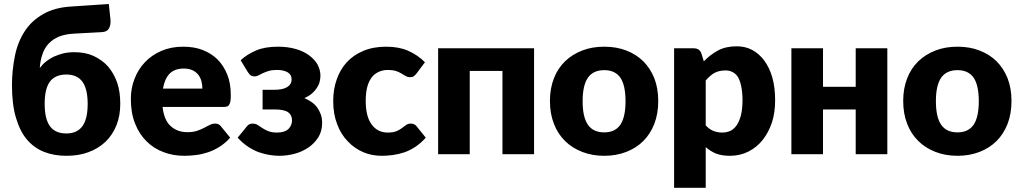

<svg xmlns="http://www.w3.org/2000/svg" viewBox="-20 -755 4997 940"><path d="M305.2 -101.6Q357.9 -101.6 383.8 -137.7Q409.2 -173.3 409.2 -246.1Q409.2 -318.8 383.8 -354.5Q357.9 -390.1 305.2 -390.1Q250 -390.1 224.1 -355Q198.7 -320.3 198.7 -247.1Q198.7 -173.3 224.1 -137.7Q250 -101.6 305.2 -101.6ZM478 -597.7 341.8 -590.3Q299.3 -587.9 268.6 -575.7Q238.8 -563.5 217.3 -540.5Q197.3 -519 187.5 -488.3Q176.8 -457.5 174.8 -421.9Q188.5 -440.4 204.6 -453.1Q224.1 -468.8 243.2 -477.5Q269.5 -488.8 290 -493.7Q314.9 -499.5 344.7 -499.5Q397 -499.5 437.5 -481.4Q480.5 -461.4 508.3 -430.2Q537.6 -396.5 553.7 -350.1Q568.8 -306.6 568.8 -246.6Q568.8 -188 549.8 -140.6Q530.3 -93.3 496.1 -60.5Q460 -26.9 412.6 -9.8Q365.7 7.8 305.2 7.8Q245.1 7.8 196.3 -11.2Q147.5 -30.3 112.3 -71.3Q77.6 -111.8 58.1 -178.7Q38.6 -243.2 38.6 -337.4Q38.6 -410.6 53.2 -482.4Q66.9 -549.8 101.1 -602.1Q134.3 -653.3 190.4 -685.5Q246.6 -718.3 329.1 -723.1L512.7 -735.4L521 -657.7Q522.9 -633.8 513.7 -616.2Q503.9 -598.6 478 -597.7Z M777.8 -321.3H970.7Q970.7 -339.8 966.3 -357.4Q961.4 -375 950.7 -389.2Q938.5 -403.8 922.4 -411.1Q904.3 -419.4 879.9 -419.4Q835.4 -419.4 810.5 -394.5Q786.1 -369.1 777.8 -321.3ZM1074.7 -231.4H775.9Q783.2 -167 815.4 -137.7Q848.1 -107.9 897.5 -107.9Q925.3 -107.9 944.3 -114.3Q960.4 -119.6 979 -128.9Q984.4 -131.8 994.4 -137Q1004.4 -142.1 1007.3 -143.6Q1019.5 -149.9 1033.7 -149.9Q1051.8 -149.9 1061.5 -136.7L1106.9 -81.1Q1084.5 -55.2 1055.2 -36.6Q1026.4 -18.6 998 -9.3Q968.3 0.5 939.9 3.9Q908.7 7.8 883.8 7.8Q827.6 7.8 781.7 -9.8Q733.4 -27.3 698.2 -62.5Q661.6 -98.1 641.6 -149.4Q620.6 -200.7 620.6 -270.5Q620.6 -323.7 638.7 -369.1Q656.2 -415.5 689.9 -450.7Q722.7 -485.4 770 -505.9Q817.4 -526.4 876.5 -526.4Q930.2 -526.4 971.2 -510.7Q1014.6 -494.1 1044.9 -463.9Q1075.2 -433.6 1092.8 -389.6Q1109.9 -347.2 1109.9 -289.1Q1109.9 -271.5 1108.4 -260.7Q1106.9 -251.5 1102.5 -243.2Q1098.6 -235.8 1092.3 -233.9Q1085 -231.4 1074.7 -231.4Z M1193.4 -401.9 1158.2 -460Q1187.5 -487.8 1233.4 -507.8Q1276.4 -526.4 1340.8 -526.4Q1389.2 -526.4 1428.2 -515.1Q1465.8 -504.4 1493.7 -483.9Q1521.5 -462.9 1534.7 -439Q1548.8 -412.1 1548.8 -384.3Q1548.8 -370.6 1544.9 -355Q1542 -340.8 1531.7 -325.2Q1521.5 -309.6 1507.3 -297.4Q1492.2 -284.2 1470.2 -274.9Q1487.3 -267.6 1505.4 -255.4Q1521 -244.6 1532.7 -229Q1544.9 -210.9 1550.8 -194.3Q1557.1 -175.8 1557.1 -152.8Q1557.1 -113.8 1539.1 -84Q1520 -53.7 1491.2 -33.7Q1460 -12.2 1423.3 -2.4Q1385.3 7.8 1346.2 7.8Q1327.6 7.8 1301.3 3.9Q1275.9 0 1248.5 -9.3Q1223.1 -18.1 1194.8 -36.6Q1166 -55.7 1143.6 -81.1L1189 -136.7Q1198.7 -149.9 1216.8 -149.9Q1230.5 -149.9 1241.7 -143.1Q1245.1 -141.1 1252.9 -135.7Q1260.7 -130.4 1264.6 -127.9Q1278.8 -118.7 1293.9 -112.8Q1311.5 -106 1335.9 -106Q1373.5 -106 1392.1 -123.5Q1409.7 -141.1 1409.7 -166Q1409.7 -191.4 1390.6 -205.6Q1370.1 -219.2 1324.2 -219.2H1265.6V-315.4H1324.2Q1364.7 -315.4 1386.7 -329.1Q1407.7 -342.3 1407.7 -366.2Q1407.7 -389.2 1389.2 -400.4Q1369.1 -412.6 1336.4 -412.6Q1312 -412.6 1295.9 -407.7Q1281.7 -403.3 1267.1 -397Q1249 -387.7 1246.1 -386.2Q1236.3 -380.9 1227.1 -380.9Q1217.3 -380.9 1209.5 -384.8Q1202.1 -388.7 1193.4 -401.9Z M2060.5 -450.2 2019.5 -395.5Q2012.7 -387.2 2005.9 -381.8Q1999.5 -377 1987.3 -377Q1976.1 -377 1966.8 -382.3Q1962.9 -384.3 1955.1 -389.2Q1947.3 -394 1945.8 -395Q1932.6 -402.8 1918.9 -407.2Q1901.9 -412.6 1880.4 -412.6Q1853 -412.6 1831.5 -401.9Q1809.6 -391.1 1796.9 -372.1Q1783.2 -351.6 1776.9 -324.7Q1770.5 -297.4 1770.5 -260.7Q1770.5 -185.1 1799.3 -146Q1828.1 -106 1878.4 -106Q1904.8 -106 1921.4 -112.8Q1934.6 -118.2 1947.8 -127.9Q1949.7 -129.4 1957 -135Q1964.4 -140.6 1968.3 -143.1Q1977.5 -149.9 1991.2 -149.9Q2009.8 -149.9 2019.5 -136.7L2064.5 -81.1Q2042 -55.2 2014.2 -36.6Q1986.8 -18.6 1960 -9.3Q1932.6 0 1903.8 3.9Q1874 7.8 1849.6 7.8Q1799.8 7.8 1758.8 -9.8Q1715.3 -28.3 1683.1 -62.5Q1649.4 -96.7 1630.9 -146.5Q1611.3 -196.3 1611.3 -260.7Q1611.3 -317.9 1628.4 -365.7Q1645.5 -415 1677.7 -450.2Q1710 -485.4 1758.8 -505.9Q1807.1 -526.4 1870.6 -526.4Q1932.6 -526.4 1977.5 -506.8Q2025.4 -485.8 2060.5 -450.2Z M2594.7 -518.6V0H2439.9V-407.7H2279.8V0H2125V-518.6Z M2938.5 -526.4Q2998 -526.4 3045.9 -507.8Q3095.2 -488.8 3129.4 -455.1Q3163.6 -420.9 3183.6 -371.6Q3202.6 -321.8 3202.6 -260.7Q3202.6 -198.7 3183.6 -148.9Q3164.1 -99.1 3129.4 -64.5Q3095.2 -30.3 3045.9 -11.2Q2996.6 7.8 2938.5 7.8Q2879.4 7.8 2830.6 -11.2Q2780.3 -30.8 2746.6 -64.5Q2710.4 -100.1 2691.9 -148.9Q2672.4 -198.2 2672.4 -260.7Q2672.4 -322.3 2691.9 -371.6Q2710.4 -419.9 2746.6 -455.1Q2780.8 -488.3 2830.6 -507.8Q2878.4 -526.4 2938.5 -526.4ZM2938.5 -106.9Q2991.7 -106.9 3017.6 -145Q3042.5 -182.6 3042.5 -259.3Q3042.5 -336.9 3017.6 -374Q2991.7 -411.6 2938.5 -411.6Q2883.8 -411.6 2857.9 -374Q2832.5 -336.9 2832.5 -259.3Q2832.5 -182.1 2857.9 -145Q2883.3 -106.9 2938.5 -106.9Z M3435.1 -360.8V-141.1Q3453.1 -121.6 3473.1 -113.8Q3493.2 -106 3516.1 -106Q3536.6 -106 3555.7 -114.3Q3572.8 -122.1 3586.9 -142.1Q3600.6 -163.6 3607.4 -190.4Q3615.2 -222.7 3615.2 -263.7Q3615.2 -302.2 3608.9 -332.5Q3603 -360.4 3592.8 -377.9Q3582.5 -394 3566.4 -402.3Q3550.8 -410.2 3533.2 -410.2Q3499.5 -410.2 3477.1 -397.5Q3456.1 -385.7 3435.1 -360.8ZM3414.1 -492.7 3425.8 -454.6Q3456.5 -486.8 3495.1 -507.8Q3533.2 -528.3 3586.9 -528.3Q3628.9 -528.3 3662.1 -510.7Q3696.8 -492.2 3721.7 -458.5Q3747.6 -423.3 3761.2 -375.5Q3774.9 -326.7 3774.9 -263.7Q3774.9 -203.6 3759.3 -155.3Q3742.7 -106 3713.4 -69.3Q3685.1 -33.7 3643.6 -12.7Q3602.5 7.8 3553.2 7.8Q3513.2 7.8 3484.9 -3.4Q3459.5 -13.7 3435.1 -34.7V164.6H3280.3V-518.6H3376Q3405.3 -518.6 3414.1 -492.7Z M4169.4 -518.6H4324.2V0H4169.4V-219.2H4009.3V0H3854.5V-518.6H4009.3V-330.1H4169.4Z M4668 -526.4Q4727.5 -526.4 4775.4 -507.8Q4824.7 -488.8 4858.9 -455.1Q4893.1 -420.9 4913.1 -371.6Q4932.1 -321.8 4932.1 -260.7Q4932.1 -198.7 4913.1 -148.9Q4893.6 -99.1 4858.9 -64.5Q4824.7 -30.3 4775.4 -11.2Q4726.1 7.8 4668 7.8Q4608.9 7.8 4560.1 -11.2Q4509.8 -30.8 4476.1 -64.5Q4439.9 -100.1 4421.4 -148.9Q4401.9 -198.2 4401.9 -260.7Q4401.9 -322.3 4421.4 -371.6Q4439.9 -419.9 4476.1 -455.1Q4510.3 -488.3 4560.1 -507.8Q4607.9 -526.4 4668 -526.4ZM4668 -106.9Q4721.2 -106.9 4747.1 -145Q4772 -182.6 4772 -259.3Q4772 -336.9 4747.1 -374Q4721.2 -411.6 4668 -411.6Q4613.3 -411.6 4587.4 -374Q4562 -336.9 4562 -259.3Q4562 -182.1 4587.4 -145Q4612.8 -106.9 4668 -106.9Z"/></svg>

Font: Lato-ExtraBold
Style: Regular
Weight: 500
Designer: Lukasz Dziedzic with Adam Twardoch and Botio Nikoltchev
Foundry: tyPoland Lukasz Dziedzic
Version: ""